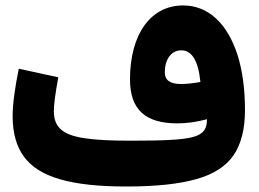

<svg xmlns="http://www.w3.org/2000/svg" viewBox="-20 -678 941 698"><path d="M732.4 -244.6C732.4 -210.9 721.2 -190.9 682.6 -180.2C643.6 -169.4 572.3 -166.5 452.6 -166.5C381.3 -166.5 325.7 -169.4 285.6 -175.8C205.1 -188 175.8 -217.8 175.8 -273.9C175.8 -297.9 181.2 -338.9 191.9 -397L48.3 -428.2C35.2 -364.3 25.9 -300.8 25.9 -256.3C25.9 -194.8 39.6 -145.5 67.4 -107.9C122.6 -32.7 241.7 0 439.5 0C545.9 0 630.9 -8.8 693.8 -26.9C756.8 -44.4 801.8 -73.7 829.6 -114.3C856.9 -154.8 870.6 -209.5 870.6 -277.3C870.6 -355 861.3 -421.9 843.3 -479C806.2 -592.8 737.3 -658.2 645.5 -658.2C528.3 -658.2 452.6 -554.2 452.6 -389.6C452.6 -280.3 507.3 -229.5 625 -229.5C659.2 -229.5 694.8 -234.4 732.4 -244.6ZM708.5 -379.9C683.1 -375.5 658.7 -372.6 637.2 -372.6C598.6 -372.6 579.1 -386.7 579.1 -414.6C579.1 -461.9 602.1 -495.1 639.2 -495.1C677.7 -495.1 701.2 -456.5 708.5 -379.9Z"/></svg>

Font: Estedad ExtraBold
Style: Regular
Weight: 800
Designer: Amin Abedi
Version: Version 7.3